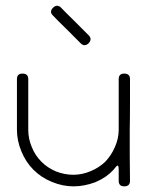

<svg xmlns="http://www.w3.org/2000/svg" viewBox="-20 -660 520 680"><path d="M293.9 -535.2Q307.6 -521.5 293.9 -506.8Q279.3 -493.2 265.6 -506.8Q252 -520.5 216.8 -555.7Q181.6 -589.8 168 -604.5Q153.3 -618.2 168 -632.8Q174.8 -639.6 182.6 -639.6Q189.5 -639.6 196.3 -632.8Q210 -618.2 245.1 -584Q279.3 -549.8 293.9 -535.2ZM40 -379.9Q40 -399.4 59.6 -399.4Q80.1 -399.4 80.1 -379.9Q80.1 -360.4 80.1 -299.8Q80.1 -240.2 80.1 -200.2Q80.1 -168 92.8 -138.7Q104.5 -109.4 127 -86.9Q148.4 -65.4 178.7 -52.7Q209 -41 240.2 -41Q270.5 -41 300.8 -53.7Q331.1 -66.4 352.5 -86.9Q374 -109.4 386.7 -138.7Q400.4 -168.9 400.4 -200.2Q400.4 -240.2 400.4 -299.8Q400.4 -360.4 400.4 -379.9Q400.4 -399.4 419.9 -399.4Q440.4 -399.4 440.4 -379.9Q440.4 -360.4 440.4 -299.8Q440.4 -240.2 439.5 -200.2Q439.5 -178.7 439.5 -109.4Q440.4 -40 440.4 -19.5Q440.4 0 419.9 0Q400.4 0 400.4 -19.5Q400.4 -40 400.4 -44.9Q400.4 -48.8 400.4 -59.6Q400.4 -80.1 391.6 -70.3Q382.8 -59.6 381.8 -58.6Q355.5 -30.3 317.4 -14.6Q278.3 0 240.2 0Q202.1 0 164.1 -15.6Q126 -31.2 98.6 -58.6Q71.3 -85.9 55.7 -124Q40 -162.1 40 -200.2Q40 -240.2 40 -299.8Q40 -360.4 40 -379.9Z"/></svg>

Font: Demofont
Style: Regular
Weight: 400
Version: Version 1.0